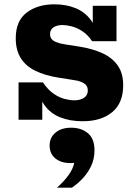

<svg xmlns="http://www.w3.org/2000/svg" viewBox="-20 -555 641 890"><path d="M363 7Q304 7 258 -11.5Q212 -30 184.5 -70Q157 -110 152 -173H179Q202 -139 228 -121Q254 -103 279.5 -96.5Q305 -90 324 -90Q353 -90 370 -102Q387 -114 387 -135Q387 -150 379.5 -159.5Q372 -169 356 -175.5Q340 -182 315 -185L252 -195Q188 -205 143.5 -227Q99 -249 76 -286Q53 -323 53 -378Q53 -458 103.5 -496.5Q154 -535 232 -535Q286 -535 329.5 -517.5Q373 -500 401 -462.5Q429 -425 433 -364H407Q387 -394 361.5 -410.5Q336 -427 311.5 -433Q287 -439 270 -439Q245 -439 228.5 -428.5Q212 -418 212 -397Q212 -383 219.5 -374Q227 -365 242.5 -359Q258 -353 283 -349L348 -339Q410 -329 455.5 -308Q501 -287 526 -251Q551 -215 551 -160Q551 -77 500 -35Q449 7 363 7ZM66 0V-173H152L176 -122V0ZM433 -364 410 -414V-528H520V-364ZM244 315Q276 287 297.5 257Q319 227 324 200Q273 205 241.5 183Q210 161 210 119Q210 83 237 60Q264 37 310 37Q357 37 387.5 62.5Q418 88 418 141Q418 183 401.5 216.5Q385 250 360.5 275Q336 300 313 315Z"/></svg>

Font: Montagu Slab 24pt
Style: Bold
Weight: 700
Designer: Florian Karsten
Foundry: Florian Karsten
Version: Version 1.000